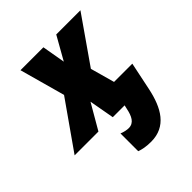

<svg xmlns="http://www.w3.org/2000/svg" viewBox="-272 -690 1078 1078"><g transform="rotate(-45 266.5 -151.5)"><path d="M304 250C425 250 478 156 504 33L539 -135H394L354 -279L545 -553H353L275 -415L251 -553H69L144 -282L-54 0H135L222 -150L249 0H343L338 22C328 71 311 107 269 107C255 107 234 103 215 95V236C237 244 264 250 304 250Z"/></g></svg>

Font: Noto Sans Condensed Black
Style: Italic
Weight: 900
Width: 3
Italic angle: -12°
Designer: Monotype Design Team
Foundry: Monotype Imaging Inc.
Version: Version 2.013